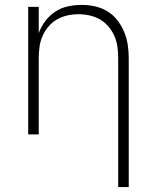

<svg xmlns="http://www.w3.org/2000/svg" viewBox="-20 -548 640 783"><path d="M462 215V-310Q462 -333 459 -356Q456 -379 447 -400Q438 -421 423 -439Q408 -457 388 -468.5Q368 -480 345.5 -485Q323 -490 300 -490Q277 -490 254.5 -485Q232 -480 212 -468.5Q192 -457 177 -439Q162 -421 153 -400Q144 -379 141 -356Q138 -333 138 -310V0H95V-520H138V-413Q148 -440 165 -462.5Q182 -485 205.5 -500.5Q229 -516 257 -522Q285 -528 313 -528Q341 -528 368 -522Q395 -516 418.5 -501.5Q442 -487 459 -465Q476 -443 486.5 -417.5Q497 -392 501 -365Q505 -338 505 -310V215Z"/></svg>

Font: Zed Sans Extralight Extended
Style: Regular
Weight: 200
Width: 7
Designer: Belleve Invis
Foundry: Belleve Invis
Version: Version 1.0.0; ttfautohint (v1.8.4)